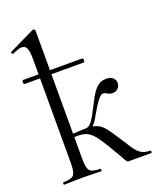

<svg xmlns="http://www.w3.org/2000/svg" viewBox="-136 -808 732 890"><g transform="rotate(-20 230.5 -362.5)"><path d="M25.8 0Q23 0 23 -6Q23 -12 25.8 -12Q64.8 -12 76.7 -25.3Q88.6 -38.6 88.6 -81V-597.8Q88.6 -633.4 81.8 -649.7Q75 -666 57.2 -666Q48.6 -666 37.8 -662.2Q27 -658.4 11.2 -651.8Q7.4 -650 4.8 -656Q2.2 -662 5.8 -663L133.4 -724.8Q134.6 -725 134.8 -725Q135 -725 136 -725Q139.4 -725 142.1 -722.5Q144.8 -720 144.8 -716.8V-81Q144.8 -38.6 156.7 -25.3Q168.6 -12 208.4 -12Q210.8 -12 210.8 -6Q210.8 0 208.4 0Q190 0 166.9 -1Q143.8 -2 117.2 -2Q91.4 -2 67.4 -1Q43.4 0 25.8 0ZM12.4 -501.6Q9 -501.6 7.8 -506.6Q6.6 -511.6 7.8 -516.6Q9 -521.6 12.4 -521.6H304Q307.6 -521.6 308.3 -516.6Q309 -511.6 308.3 -506.6Q307.6 -501.6 304 -501.6ZM345.4 0Q340.2 0 337.4 -1.6Q334.6 -3.2 329.7 -11.7Q324.8 -20.2 313.7 -39.7Q302.6 -59.2 280.8 -96Q256.8 -136 239.7 -156.5Q222.6 -177 204.9 -184.5Q187.2 -192 161.2 -192Q143.4 -192 118.4 -189L116.6 -207Q134.8 -208 151.6 -208.6Q168.4 -209.2 182.6 -210.1Q196.8 -211 207.2 -211Q241 -211 260.7 -203.5Q280.4 -196 297.2 -176Q314 -156 339.2 -116Q361.2 -82.2 375.8 -59.2Q390.4 -36.2 407.9 -24.2Q425.4 -12.2 454.8 -12Q457.8 -12 457.8 -6Q457.8 0 454.8 0ZM207.2 -194.2V-211Q217.8 -211 226.8 -217.8Q235.8 -224.6 243.2 -235.6Q250.6 -246.6 257 -258.6Q279.2 -302.4 295.9 -332.8Q312.6 -363.2 330.8 -379.2Q349 -395.2 374.6 -395.2Q397.6 -395.2 408.7 -384.4Q419.8 -373.6 419.8 -359.8Q419.8 -345 409.7 -333.7Q399.6 -322.4 380.8 -322.4Q370.8 -322.4 363.9 -326Q357 -329.6 351.5 -332.8Q346 -336 338.4 -336Q330 -336 318.4 -323.2Q306.8 -310.4 294.8 -291.2Q282.8 -272 272.4 -253.8Q258.8 -227.8 243.1 -211Q227.4 -194.2 207.2 -194.2Z"/></g></svg>

Font: Cormorant Infant Light
Style: Regular
Weight: 300
Designer: Christian Thalmann (Catharsis Fonts)
Foundry: Catharsis Fonts
Version: Version 4.001